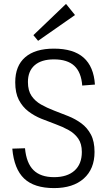

<svg xmlns="http://www.w3.org/2000/svg" viewBox="-20 -956 549 983"><path d="M257 7Q155 7 103.5 -42Q52 -91 43 -195L108 -197Q115 -121 151.5 -85Q188 -49 257 -49Q324 -49 361.5 -82.5Q399 -116 399 -178Q399 -220 380.5 -246.5Q362 -273 331.5 -290Q301 -307 265 -320Q229 -333 192 -348Q155 -363 125 -386Q95 -409 76.5 -444.5Q58 -480 58 -535Q58 -619 109 -663Q160 -707 256 -707Q356 -707 408 -661Q460 -615 466 -523L401 -518Q396 -586 360.5 -619Q325 -652 256 -652Q192 -652 157.5 -622Q123 -592 123 -536Q123 -492 141.5 -465Q160 -438 190 -421Q220 -404 256.5 -390Q293 -376 329.5 -361.5Q366 -347 396.5 -324.5Q427 -302 445.5 -267Q464 -232 464 -178Q464 -91 409 -42Q354 7 257 7ZM364 -879 175 -747 151 -776 318 -936Z"/></svg>

Font: Pathway Extreme SemiCondensed ExtraLight
Style: Regular
Weight: 250
Width: 4
Version: Version 1.001;gftools[0.9.26]